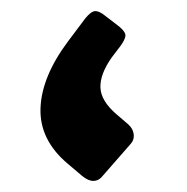

<svg xmlns="http://www.w3.org/2000/svg" viewBox="-20 -323 337 346"><path d="M165 -6Q158 3 148 3Q139 3 128 -6L102 -28Q51 -71 53 -128Q55 -185 103 -249L133 -289Q144 -303 152 -303Q159 -303 169 -295L195 -275Q207 -265 206 -258Q205 -251 197 -240L181 -219Q160 -189 161 -165Q162 -141 190 -117L211 -99Q220 -91 221 -80.5Q222 -70 214 -62Z"/></svg>

Font: Fz Rubik Med
Style: Regular
Weight: 500
Designer: Hubert and Fischer
Foundry: Hubert and Fischer
Version: Vit hóa bi FontZin.com